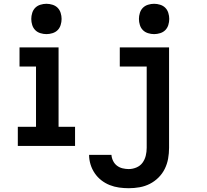

<svg xmlns="http://www.w3.org/2000/svg" viewBox="-20 -770 1090 1013"><path d="M74 0V-101H170V-419H83V-520H289V-101H376V0ZM225 -590Q209 -590 193 -595Q177 -600 166 -611Q155 -622 150 -638Q145 -654 145 -670Q145 -686 150 -702Q155 -718 166 -729Q177 -740 193 -745Q209 -750 225 -750Q241 -750 257 -745Q273 -740 284 -729Q295 -718 300 -702Q305 -686 305 -670Q305 -654 300 -638Q295 -622 284 -611Q273 -600 257 -595Q241 -590 225 -590ZM659 223Q634 223 608.5 219.5Q583 216 559 206.5Q535 197 514.5 181Q494 165 479.5 143.5Q465 122 457.5 97Q450 72 450 47H568Q569 63 576.5 78.5Q584 94 597 104Q610 114 626.5 118Q643 122 659 122Q680 122 700 113.5Q720 105 732 88.5Q744 72 749 51.5Q754 31 754 10V-419H612V-520H872V10Q872 39 867 67Q862 95 849.5 120.5Q837 146 816.5 166.5Q796 187 770.5 200Q745 213 716.5 218Q688 223 659 223ZM793 -590Q777 -590 761 -595Q745 -600 734 -611Q723 -622 718 -638Q713 -654 713 -670Q713 -686 718 -702Q723 -718 734 -729Q745 -740 761 -745Q777 -750 793 -750Q809 -750 825 -745Q841 -740 852 -729Q863 -718 868 -702Q873 -686 873 -670Q873 -654 868 -638Q863 -622 852 -611Q841 -600 825 -595Q809 -590 793 -590Z"/></svg>

Font: Zed Sans Extended
Style: Bold
Weight: 700
Width: 7
Designer: Belleve Invis
Foundry: Belleve Invis
Version: Version 1.0.0; ttfautohint (v1.8.4)